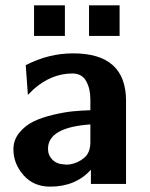

<svg xmlns="http://www.w3.org/2000/svg" viewBox="-20 -686 558 716"><path d="M107 -552V-666H222V-552ZM312 -552V-666H426V-552ZM30 -129Q30 -164 52 -191Q74 -218 105 -233Q136 -248 178.5 -258Q221 -268 253 -271Q285 -274 317 -275V-315Q317 -356 301 -384Q285 -412 250 -412Q172 -412 105 -353L84 -332L76 -443Q161 -487 253 -487Q450 -487 450 -310V0H319V-53Q262 10 167 10Q105 10 67.5 -33Q30 -76 30 -129ZM159 -131Q159 -107 175.5 -90.5Q192 -74 218 -73Q229 -71 241 -73Q271 -78 294 -97.5Q317 -117 317 -155V-222Q159 -211 159 -131Z"/></svg>

Font: Coval
Style: ExtraBold
Weight: 800
Foundry: Context Ltd
Version: Version 001.000